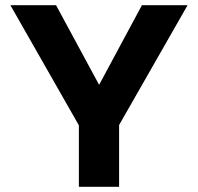

<svg xmlns="http://www.w3.org/2000/svg" viewBox="-20 -720 763 740"><path d="M527 -700H703L439 -238V0H284V-237L20 -700H196L362 -393Z"/></svg>

Font: Albert Sans ExtraBold
Style: Regular
Weight: 800
Designer: Andreas Rasmussen
Foundry: a.Foundry
Version: Version 1.025